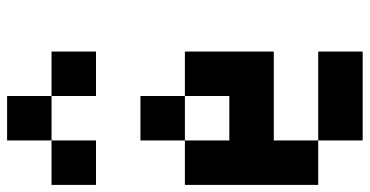

<svg xmlns="http://www.w3.org/2000/svg" viewBox="-270 -770 1040 540"><g transform="rotate(-90 250.0 -500.0)"><path d="M0 -125V-500H125V-375H250V-500H375V-250H125V-125ZM0 -750V-875H125V-750ZM250 -625V-500H125V-625ZM250 -875H125V-1000H250ZM250 -750V-875H375V-750ZM125 -125H375V0H125Z"/></g></svg>

Font: GalmuriMono7 Regular
Style: Regular
Weight: 400
Designer: Lee Minseo (quiple)
Version: Version 2.399;hotconv 1.1.1;makeotfexe 2.6.0 DEVELOPMENT